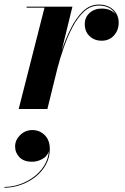

<svg xmlns="http://www.w3.org/2000/svg" viewBox="-74 -490 564 863"><path d="M-6.1 168.2Q-6.1 139.4 16.7 117Q39.5 94.6 71.5 94.6Q103.9 94.6 126.9 117.2Q149.9 139.8 149.9 180.2Q149.9 218.6 132.1 250.4Q114.3 282.2 84.7 305.4Q55.1 328.6 18.9 341.2Q-17.3 353.8 -54.1 353.8V350.2Q-20.1 350.2 14.1 338.6Q48.3 327 77.1 305.6Q105.9 284.2 124.3 255Q142.7 225.8 145.5 190.6Q137.9 213.4 115.5 225.2Q93.1 237 69.9 237Q33.5 237 13.7 217Q-6.1 197 -6.1 168.2ZM126 -455.5H45.5V-460H251.5L203 -262Q220.5 -314 244 -361.5Q267.5 -409 298.8 -439.2Q330 -469.5 370 -469.5Q409.5 -469.5 434.5 -446.8Q459.5 -424 459.5 -388Q459.5 -354 438.2 -330.5Q417 -307 383 -307Q350 -307 328.5 -327.8Q307 -348.5 307 -381Q307 -412.5 328.8 -432Q350.5 -451.5 383.5 -451.5Q424 -451.5 445 -426Q423 -465 370 -465Q333 -465 303.8 -438Q274.5 -411 252 -368Q229.5 -325 212.5 -276Q195.5 -227 184 -182.5L139 0H10Z"/></svg>

Font: Bodoni* 36pt
Style: Bold Italic
Weight: 700
Italic angle: -13°
Version: Version 2.3